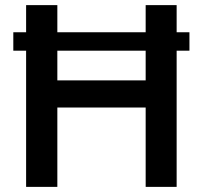

<svg xmlns="http://www.w3.org/2000/svg" viewBox="-20 -730 793 750"><path d="M670 -532V0H549V-310H204V0H82V-532H32V-604H82V-710H204V-604H549V-710H670V-604H720V-532ZM549 -532H204V-416H549Z"/></svg>

Font: Rising Sun SemiBold
Style: Regular
Weight: 600
Designer: Matt McInerney, Pablo Impallari, Rodrigo Fuenzalida (Raleway font), Stephen Hutchings (Greek), Cristiano Sobral (main ch
Foundry: The Rising Sun Project Authors
Version: Version 4.327; ttfautohint (v1.8.4.7-5d5b-dirty)